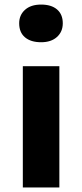

<svg xmlns="http://www.w3.org/2000/svg" viewBox="-20 -821 359 841"><path d="M160 -636Q115 -636 89.5 -657.5Q64 -679 64 -719Q64 -755 89.5 -778Q115 -801 160 -801Q205 -801 230 -779.5Q255 -758 255 -719Q255 -682 229.5 -659Q204 -636 160 -636ZM80 0V-531H240V0Z"/></svg>

Font: Lexend
Style: Bold
Weight: 700
Designer: Bonnie Shaver-Troup, Thomas Jockin
Foundry: Lexend
Version: Version 1.007; ttfautohint (v1.8.3)